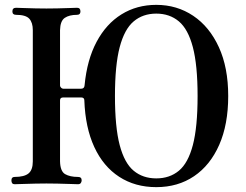

<svg xmlns="http://www.w3.org/2000/svg" viewBox="-20 -758 1014 790"><path d="M623 12Q536 12 470.5 -30.5Q405 -73 368 -153Q331 -233 327 -345Q327 -357 314 -357H240Q227 -357 227 -345V-94Q228 -53 248 -41.5Q268 -30 301 -30Q316 -30 316 -16Q316 -10 312.5 -5Q309 0 301 0Q295 0 269.5 -1Q244 -2 215.5 -2.5Q187 -3 171 -3Q155 -3 126.5 -2.5Q98 -2 72.5 -1Q47 0 40 0Q27 0 27 -16Q27 -30 40 -30Q80 -30 97.5 -44.5Q115 -59 115 -94V-634Q115 -665 100.5 -681Q86 -697 46 -697Q31 -697 31 -711Q31 -726 46 -726Q51 -726 75 -725Q99 -724 127 -723.5Q155 -723 171 -723Q187 -723 215 -723.5Q243 -724 267.5 -725Q292 -726 297 -726Q311 -726 311 -711Q311 -697 297 -697Q265 -697 246.5 -684.5Q228 -672 227 -634V-406Q227 -402 231 -397.5Q235 -393 240 -393H314Q327 -393 328 -407Q338 -512 377.5 -586Q417 -660 480 -699Q543 -738 623 -738Q708 -738 775 -693Q842 -648 880.5 -564Q919 -480 919 -363Q919 -246 882 -162Q845 -78 778.5 -33Q712 12 623 12ZM623 -24Q678 -24 716 -55.5Q754 -87 773.5 -161Q793 -235 793 -363Q793 -490 773.5 -564Q754 -638 716 -670Q678 -702 623 -702Q568 -702 530 -670Q492 -638 472.5 -564Q453 -490 453 -363Q453 -235 472.5 -161Q492 -87 530 -55.5Q568 -24 623 -24Z"/></svg>

Font: Zen Old Mincho
Style: Bold
Weight: 700
Designer: Yoshimichi Ohira
Foundry: Positype
Version: Version 1.500